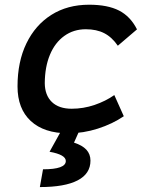

<svg xmlns="http://www.w3.org/2000/svg" viewBox="-20 -547 626 802"><path d="M279.3 -92.8Q328.1 -92.8 374.8 -108.6Q421.4 -124.5 457.5 -149.9L497.1 -61.5Q449.7 -29.3 388.9 -9.8Q328.1 9.8 265.1 9.8Q164.1 9.8 108.6 -41.5Q53.2 -92.8 53.2 -186Q53.2 -289.1 90.3 -365.7Q127.4 -442.4 194.6 -484.9Q261.7 -527.3 352.1 -527.3Q429.7 -527.3 477.3 -502.9Q524.9 -478.5 552.2 -424.3L472.2 -356Q447.3 -392.1 415.3 -408.4Q383.3 -424.8 338.4 -424.8Q287.1 -424.8 248.3 -396.7Q209.5 -368.7 188.5 -318.1Q167.5 -267.6 167 -199.7Q167.5 -148.9 196.8 -120.8Q226.1 -92.8 279.3 -92.8ZM146.5 234.4 159.7 160.2Q254.9 160.2 254.9 125.5Q254.9 99.1 187 86.9L248.5 -23.9L310.5 1L289.1 48.8Q323.2 59.6 340.6 78.1Q357.9 96.7 357.9 124Q357.9 178.7 304.2 206.5Q250.5 234.4 146.5 234.4Z"/></svg>

Font: Cascadia Mono Medium
Style: Italic
Weight: 500
Italic angle: -10°
Monospace: yes
Designer: Aaron Bell
Foundry: Saja Typeworks
Version: Version 2407.024